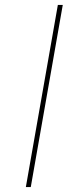

<svg xmlns="http://www.w3.org/2000/svg" viewBox="-20 -760 275 780"><path d="M235 -740 105 0H85L215 -740Z"/></svg>

Font: Fz Poppins Thin
Style: Italic
Weight: 100
Italic angle: -10°
Designer: Ninad Kale (Devanagari), Jonny Pinhorn (Latin)
Foundry: Indian Type Foundry
Version: Vit hóa bi Vntype.Com & FontZin.Com